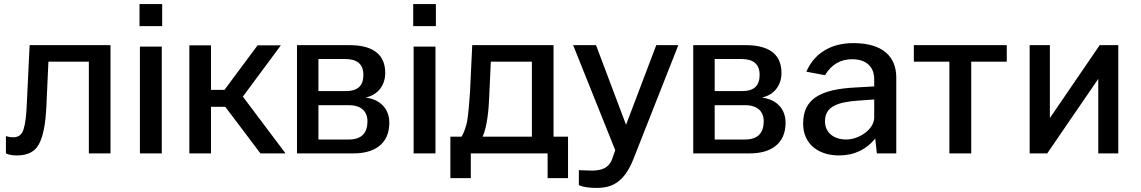

<svg xmlns="http://www.w3.org/2000/svg" viewBox="-20 -751 5587 940"><path d="M217 -449H415V0H521V-530H125L111 -238C109 -186 104 -147 96 -120C88 -92 71 -79 46 -79C29 -79 21 -81 9 -85V0C23 7 41 10 63 10C116 10 152 -9 171 -46C191 -83 203 -144 207 -229Z M665 -523V0H772V-523ZM663 -731V-623H774V-731Z M1255 0H1378L1169 -278L1355 -529H1241L1079 -311H1013V-529H907V0H1013V-228H1083Z M1434 0H1711C1809 0 1886 -43 1886 -150C1886 -220 1840 -264 1772 -273V-274C1831 -287 1866 -334 1866 -394C1866 -500 1784 -530 1691 -530H1434ZM1539 -68V-236H1688C1749 -236 1779 -205 1779 -157C1779 -102 1752 -68 1688 -68ZM1539 -305V-462H1671C1723 -462 1759 -441 1759 -385C1759 -333 1734 -305 1672 -305Z M2005 -523V0H2112V-523ZM2003 -731V-623H2114V-731Z M2661 121H2761V-82H2690V-530H2292L2281 -299C2277 -241 2273 -193 2267 -157C2261 -128 2252 -103 2240 -82H2185V121H2285V0H2661ZM2383 -449H2584V-82H2343C2366 -134 2373 -220 2375 -276Z M2901 169C2977 169 3036 141 3081 28L3301 -530H3193L3045 -140L2898 -530H2786L2992 -16L2977 28C2967 52 2950 87 2868 84L2814 82V155C2814 155 2836 169 2901 169Z M3374 0H3651C3749 0 3826 -43 3826 -150C3826 -220 3780 -264 3712 -273V-274C3771 -287 3806 -334 3806 -394C3806 -500 3724 -530 3631 -530H3374ZM3479 -68V-236H3628C3689 -236 3719 -205 3719 -157C3719 -102 3692 -68 3628 -68ZM3479 -305V-462H3611C3663 -462 3699 -441 3699 -385C3699 -333 3674 -305 3612 -305Z M4088 10C4163 10 4223 -20 4265 -73L4273 0H4368V-371C4368 -474 4302 -540 4157 -540C4042 -540 3963 -484 3928 -400L4019 -383C4053 -439 4099 -461 4152 -461C4220 -461 4260 -425 4260 -363V-328L4174 -323C3990 -315 3912 -263 3912 -146C3912 -47 3985 10 4088 10ZM4123 -68C4063 -68 4019 -101 4019 -157C4019 -231 4082 -252 4189 -259L4260 -264V-175C4260 -120 4188 -68 4123 -68Z M4454 -449H4628V0H4735V-449H4909V-530H4454Z M5120 -173V-530H5021V0H5107L5357 -365V0H5455V-530H5364Z"/></svg>

Font: Cheyenne Sans Medium
Style: Regular
Weight: 500
Designer: The Public Sans project authors (U.S. Web Design System), Libre Franklin designed by Pablo Impallari and Rodrigo Fuenzal
Foundry: The Cheyenne Sans Project Authors
Version: Version 2.007